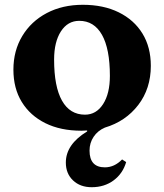

<svg xmlns="http://www.w3.org/2000/svg" viewBox="-20 -531 686 802"><path d="M320 15Q233 15 169.5 -16.5Q106 -48 71 -105Q36 -162 36 -240Q36 -319 73 -380.5Q110 -442 175.5 -476.5Q241 -511 326 -511Q412 -511 476 -479.5Q540 -448 575 -391Q610 -334 610 -256Q610 -161 557.5 -92.5Q505 -24 418 2Q388 15 371 40.5Q354 66 354 98Q354 168 418 168Q458 168 490 135L507 146Q493 194 454.5 222.5Q416 251 363 251Q315 251 285 222.5Q255 194 255 148Q255 72 344 18V14Q332 15 320 15ZM335 -52Q382 -52 410.5 -96Q439 -140 439 -214Q439 -327 406 -385.5Q373 -444 311 -444Q263 -444 234.5 -400Q206 -356 206 -282Q206 -169 239 -110.5Q272 -52 335 -52Z"/></svg>

Font: Platypi
Style: Bold
Weight: 700
Designer: David Sargent
Foundry: Bolt Cutter Type
Version: Version 1.200; ttfautohint (v1.8.4.7-5d5b)